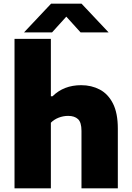

<svg xmlns="http://www.w3.org/2000/svg" viewBox="-20 -1018 712 1038"><path d="M58.5 0V-808H255V-497.5H264Q324.5 -557.5 419 -557.5Q474.5 -557.5 519.5 -533.8Q564.5 -510 590.8 -458.2Q617 -406.5 617 -322.5V0H420.5V-310.5Q420.5 -356.5 401.8 -374Q383 -391.5 348.5 -391.5Q322 -391.5 297 -381.8Q272 -372 255 -354.5V0ZM110 -843 256 -998H421L567 -843H415.5L338.5 -928L261.5 -843Z"/></svg>

Font: Encode Sans SemiExpanded SemiExpanded ExtraBold
Style: Regular
Weight: 800
Width: 6
Designer: Multiple Designers
Foundry: Impallari Type
Version: Version 3.000; ttfautohint (v1.8.3) -l 8 -r 50 -G 200 -x 14 